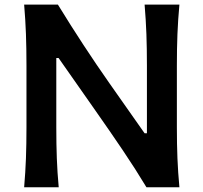

<svg xmlns="http://www.w3.org/2000/svg" viewBox="-20 -791 858 811"><path d="M82 0Q87.4 -63.5 89.6 -122.3Q91.8 -181.2 91.8 -253.4V-513.7Q91.8 -587.4 89.6 -647.2Q87.4 -707 82 -771.5H224.6Q279.8 -681.6 332.8 -600.8Q385.7 -520 441.9 -439.9L590.8 -228H600.6V-513.7Q600.6 -587.4 598.4 -647.2Q596.2 -707 590.8 -771.5H737.8Q731.9 -707 729.5 -647.2Q727.1 -587.4 727.1 -513.7V-253.4Q727.1 -181.2 729.5 -122.3Q731.9 -63.5 737.8 0H598.6Q552.7 -76.2 499 -155.8Q445.3 -235.4 377.4 -332L227.5 -545.9H217.8V-253.4Q217.8 -181.2 220 -122.3Q222.2 -63.5 228 0Z"/></svg>

Font: Pinar DS1 SemiBold
Style: Regular
Weight: 600
Designer: Amin Abedi
Version: Version 3.000